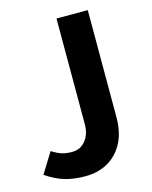

<svg xmlns="http://www.w3.org/2000/svg" viewBox="-151 -569 701 883"><g transform="rotate(-15 199.0 -127.5)"><path d="M144 240.2Q92.8 240.2 50 228Q7.3 215.8 -40 184.1L20 86.9Q46.4 103.5 66.7 109.9Q86.9 116.2 115.2 116.2Q155.3 116.2 179.7 85.7Q204.1 55.2 204.1 8.8V-495.1H353V16.1Q353 119.1 296.1 179.7Q239.3 240.2 144 240.2Z"/></g></svg>

Font: Noto Sans Kufi Arabic
Style: Bold
Weight: 700
Designer: Monotype Design team
Foundry: Monotype Imaging Inc.
Version: Version 1.02